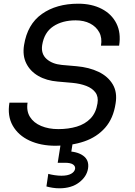

<svg xmlns="http://www.w3.org/2000/svg" viewBox="-20 -770 729 1038"><path d="M281 18Q200 18 139.5 -10Q79 -38 49 -90.5Q19 -143 31 -215H129Q122 -170 142 -138Q162 -106 202.5 -89Q243 -72 295 -72Q350 -72 395 -85.5Q440 -99 469.5 -129.5Q499 -160 507 -211Q513 -247 496 -270Q479 -293 446.5 -305.5Q414 -318 372 -322L292 -329Q231 -334 187 -359.5Q143 -385 122 -427.5Q101 -470 110 -526Q128 -639 206.5 -694.5Q285 -750 403 -750Q476 -750 530 -722Q584 -694 609.5 -643Q635 -592 624 -523H526Q533 -565 516.5 -595.5Q500 -626 467 -643Q434 -660 389 -660Q317 -660 268 -627.5Q219 -595 208 -526Q201 -479 231.5 -451.5Q262 -424 314 -419L394 -412Q462 -406 513 -381.5Q564 -357 589.5 -314Q615 -271 605 -211Q593 -130 548.5 -79.5Q504 -29 435.5 -5.5Q367 18 281 18ZM301 248Q282 248 263.5 245Q245 242 231 238L241 170Q255 174 275 177Q295 180 312 180Q346 180 364.5 169.5Q383 159 386 143Q388 128 374.5 119Q361 110 332 110H292L311 -10H375L360 85L322 48H338Q397 48 430 72Q463 96 456 141Q449 185 407.5 216.5Q366 248 301 248Z"/></svg>

Font: Sora Variable Italic
Style: Regular
Weight: 400
Designer: Jonathan Barnbrook, Julián Moncada
Foundry: Barnbrook Fonts
Version: Version 2.000